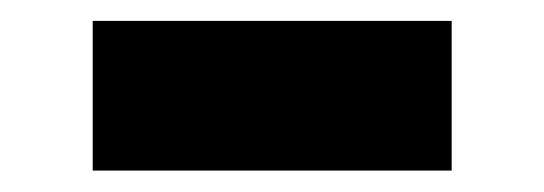

<svg xmlns="http://www.w3.org/2000/svg" viewBox="-20 -382 513 181"><path d="M405.8 -362.3H67.4V-221.2H405.8Z"/></svg>

Font: Raveo ExtraBold
Style: Regular
Weight: 800
Designer: Jakub Foglar, Rasmus Andersson (Inter)
Foundry: Jakubfoglar.com
Version: Version 1.100;Glyphs 3.2.3 (3260)